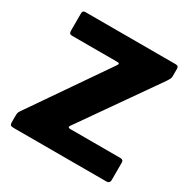

<svg xmlns="http://www.w3.org/2000/svg" viewBox="-166 -894 1030 1046"><g transform="rotate(30 349.0 -371.0)"><path d="M54 0Q40 0 35 -4.5Q30 -9 30 -23V-63Q30 -78 33 -85Q36 -92 49 -110L372 -579Q382 -594 364 -594H80Q68 -594 64 -599Q60 -604 60 -616V-723Q60 -742 76 -742H647Q664 -742 664 -724V-678Q664 -668 660.5 -660.5Q657 -653 649 -641L314 -162Q310 -154 314 -151.5Q318 -149 325 -149H639Q659 -149 659 -132V-20Q659 -12 654 -6Q649 0 637 0H54Z"/></g></svg>

Font: Libre Franklin ExtraBold
Style: Regular
Weight: 800
Designer: Pablo Impallari, Rodrigo Fuenzalida, Nhung Nguyen
Foundry: Impallari Type
Version: Version 3.000